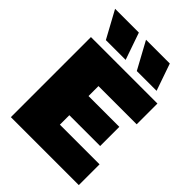

<svg xmlns="http://www.w3.org/2000/svg" viewBox="-246 -997 1119 1119"><g transform="rotate(45 313.0 -438.0)"><path d="M229 -876 287 -709H124L33 -876ZM484 -876 542 -709H379L288 -876ZM50 0V-660H598V-489H283V-407H537V-249H283V-171H610V0Z"/></g></svg>

Font: Elaine Sans Black
Style: Regular
Weight: 900
Designer: Wei Huang
Foundry: Wei Huang
Version: Version 2.001;December 24, 2019;FontCreator 12.0.0.2547 64-b